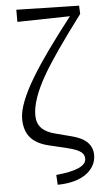

<svg xmlns="http://www.w3.org/2000/svg" viewBox="-64 -823 566 1061"><g transform="rotate(-5 219.5 -292.5)"><path d="M211.9 199.2 209 144.5Q376 128.9 376 69.3Q376 45.9 358.4 32.2Q337.9 15.6 282.2 2L179.7 -22.5Q112.3 -39.1 80.1 -77.6Q47.9 -116.2 47.9 -180.7Q47.9 -262.7 136.7 -409.2Q208 -527.3 360.4 -722.7L68.4 -716.8V-784.2L416 -776.4L418 -730.5Q259.8 -520.5 198.2 -413.1Q122.1 -281.2 122.1 -194.3Q122.1 -150.4 146.5 -124Q172.9 -94.7 237.3 -80.1L309.6 -61.5Q426.8 -33.2 426.8 52.7Q426.8 113.3 374 154.3Q315.4 198.2 211.9 199.2Z"/></g></svg>

Font: Bpmf GenRyu Min R
Style: R
Weight: 400
Foundry: But Ko
Version: Version 1.320